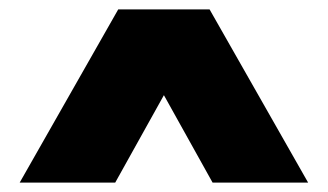

<svg xmlns="http://www.w3.org/2000/svg" viewBox="-20 -760 700 410"><path d="M22 -370 232.5 -740H427.5L638 -370H434L284.5 -638.5H375.5L226 -370Z"/></svg>

Font: Encode Sans Condensed Thin Black
Style: Regular
Weight: 900
Version: Version 3.002